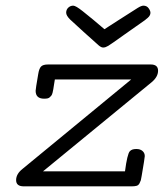

<svg xmlns="http://www.w3.org/2000/svg" viewBox="-20 -659 579 679"><path d="M60 -62 444 -378H174Q173 -371 171 -359.5Q169 -348 168.5 -343.5Q168 -339 166 -331.5Q164 -324 162 -321.5Q160 -319 156.5 -315.5Q153 -312 148 -311Q143 -310 136 -310Q106 -310 106 -338Q106 -344 115 -396Q118 -416 125 -423.5Q132 -431 150 -431H513Q539 -431 539 -409Q539 -387 516 -368L132 -53H422Q430 -114 439 -124Q446 -132 461 -132H463Q476 -132 484 -125Q492 -118 492 -107Q492 -101 481 -37Q479 -25 478 -21.5Q477 -18 473.5 -11Q470 -4 463.5 -2Q457 0 446 0H64Q37 0 37 -22Q37 -44 60 -62ZM214 -614Q214 -625 221.5 -632Q229 -639 239 -639Q248 -639 273 -619Q282 -612 310 -589Q334 -569 349 -556H350Q355 -559 363 -564.5Q371 -570 399.5 -588Q428 -606 467 -631Q480 -639 487 -639Q499 -639 505.5 -630Q512 -621 512 -614Q512 -610 510.5 -606.5Q509 -603 506.5 -600Q504 -597 502 -595.5Q500 -594 497 -591.5Q494 -589 493 -588Q462 -566 419 -536Q373 -503 363 -497Q353 -491 346 -491H344Q338 -491 329 -498.5Q320 -506 276 -546Q247 -572 228 -590Q214 -604 214 -614Z"/></svg>

Font: CMU Typewriter Text
Style: LightOblique
Weight: 200
Italic angle: -9.46001°
Version: Version 0.7.0